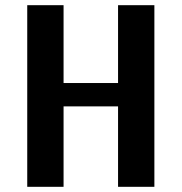

<svg xmlns="http://www.w3.org/2000/svg" viewBox="-20 -720 700 740"><path d="M85 0V-700H225V-400H435V-700H575V0H435V-310H225V0Z"/></svg>

Font: Scada
Style: Bold
Weight: 700
Designer: Jovanny Lemonad
Foundry: Jovanny Lemonad
Version: Version 4.100;PS 004.100;hotconv 1.0.88;makeotf.lib2.5.64775